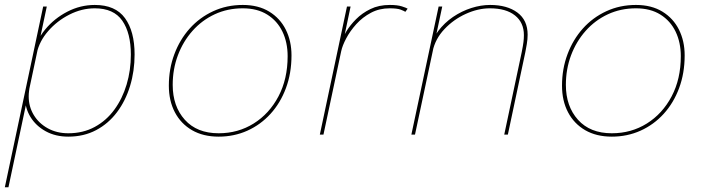

<svg xmlns="http://www.w3.org/2000/svg" viewBox="-20 -558 2930 796"><path d="M0 218.5 159 -531H174L15 218.5ZM263 8.5Q210 8.5 169.5 -13.8Q129 -36 106.2 -73.2Q83.5 -110.5 83.5 -155.5Q83.5 -168 85.5 -180.8Q87.5 -193.5 88 -195H102.5Q102 -192.5 100.5 -181Q99 -169.5 99 -158Q99 -116 120 -81.2Q141 -46.5 178.2 -26Q215.5 -5.5 263 -5.5Q324.5 -5.5 372.8 -31.8Q421 -58 454.2 -103.5Q487.5 -149 505 -207.8Q522.5 -266.5 522.5 -331.5Q522.5 -421 487 -472.2Q451.5 -523.5 373 -523.5Q319 -523.5 267.8 -497.5Q216.5 -471.5 179.8 -429.2Q143 -387 132.5 -337.5H118.5Q130 -390.5 167.5 -436Q205 -481.5 259 -509.5Q313 -537.5 373 -537.5Q458.5 -537.5 498.2 -482.8Q538 -428 538 -332Q538 -263 519.2 -201.5Q500.5 -140 465 -92.8Q429.5 -45.5 378.5 -18.5Q327.5 8.5 263 8.5Z M886.5 8.5Q822.5 8.5 776.2 -18.2Q730 -45 705 -92.5Q680 -140 680 -203Q680 -272.5 702.8 -333.2Q725.5 -394 766.5 -439.8Q807.5 -485.5 863.8 -511.5Q920 -537.5 986.5 -537.5Q1051 -537.5 1096.2 -509.8Q1141.5 -482 1165 -434.8Q1188.5 -387.5 1188.5 -328.5Q1188.5 -254.5 1165.5 -192.8Q1142.5 -131 1101.5 -86Q1060.5 -41 1005.5 -16.2Q950.5 8.5 886.5 8.5ZM886.5 -5.5Q967 -5.5 1031.8 -46Q1096.5 -86.5 1134.5 -158.5Q1172.5 -230.5 1172.5 -325Q1172.5 -382 1151 -426.8Q1129.5 -471.5 1088 -497.5Q1046.5 -523.5 986.5 -523.5Q923.5 -523.5 870.2 -498.8Q817 -474 778 -430Q739 -386 717.5 -328.8Q696 -271.5 696 -206Q696 -117.5 746.2 -61.5Q796.5 -5.5 886.5 -5.5Z M1306 0 1418.5 -531H1433.5L1403.5 -388H1395Q1401.5 -404 1416.5 -428.8Q1431.5 -453.5 1456.2 -478.5Q1481 -503.5 1515.8 -520.5Q1550.5 -537.5 1596 -537.5Q1627.5 -537.5 1646.2 -531.5Q1665 -525.5 1670 -522L1660.5 -509Q1655.5 -512.5 1641.2 -518Q1627 -523.5 1595.5 -523.5Q1552.5 -523.5 1517.8 -505Q1483 -486.5 1457.2 -458Q1431.5 -429.5 1415.5 -399.2Q1399.5 -369 1394.5 -345.5L1321 0Z M2070.5 0 2143 -342Q2148.5 -369.5 2150.2 -383.8Q2152 -398 2152 -412.5Q2152 -464.5 2115 -494Q2078 -523.5 2011 -523.5Q1962 -523.5 1911.2 -500.5Q1860.5 -477.5 1822.5 -437.2Q1784.5 -397 1773.5 -345L1760.5 -350.5Q1770.5 -394.5 1796.5 -429Q1822.5 -463.5 1858.2 -487.8Q1894 -512 1934 -524.8Q1974 -537.5 2012 -537.5Q2082.5 -537.5 2125 -506Q2167.5 -474.5 2167.5 -414Q2167.5 -395.5 2164 -375Q2160.5 -354.5 2158 -342L2085.5 0ZM1685.5 0 1798.5 -531H1813.5L1700.5 0Z M2516.5 8.5Q2452.5 8.5 2406.2 -18.2Q2360 -45 2335 -92.5Q2310 -140 2310 -203Q2310 -272.5 2332.8 -333.2Q2355.5 -394 2396.5 -439.8Q2437.5 -485.5 2493.8 -511.5Q2550 -537.5 2616.5 -537.5Q2681 -537.5 2726.2 -509.8Q2771.5 -482 2795 -434.8Q2818.5 -387.5 2818.5 -328.5Q2818.5 -254.5 2795.5 -192.8Q2772.5 -131 2731.5 -86Q2690.5 -41 2635.5 -16.2Q2580.5 8.5 2516.5 8.5ZM2516.5 -5.5Q2597 -5.5 2661.8 -46Q2726.5 -86.5 2764.5 -158.5Q2802.5 -230.5 2802.5 -325Q2802.5 -382 2781 -426.8Q2759.5 -471.5 2718 -497.5Q2676.5 -523.5 2616.5 -523.5Q2553.5 -523.5 2500.2 -498.8Q2447 -474 2408 -430Q2369 -386 2347.5 -328.8Q2326 -271.5 2326 -206Q2326 -117.5 2376.2 -61.5Q2426.5 -5.5 2516.5 -5.5Z"/></svg>

Font: Epilogue Thin
Style: Italic
Weight: 250
Italic angle: -12°
Designer: Tyler Finck
Foundry: Etcetera Type Co
Version: Version 2.112